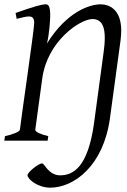

<svg xmlns="http://www.w3.org/2000/svg" viewBox="-20 -650 588 887"><path d="M445 -630C395 -630 289 -597 197 -449C209 -499 212 -565 212 -578C212 -620 204 -630 192 -630C172 -630 134 -619 52 -590L57 -563C82 -569 100 -574 114 -574C130 -574 138 -566 138 -544C138 -512 75 -85 72 -51C71 -41 39 -29 3 -21L0 0H200L203 -21C165 -30 143 -41 143 -50V-51L175 -286C198 -461 351 -562 407 -562C453 -562 464 -522 464 -476C464 -453 462 -433 459 -411L414 -78C386 120 320 160 258 160C204 160 186 105 175 105C155 105 107 148 107 159C107 178 155 217 212 217C322 217 458 116 488 -104L537 -464C539 -481 540 -496 540 -509C540 -608 483 -630 445 -630Z"/></svg>

Font: Temporarium
Style: Italic
Weight: 400
Italic angle: -7°
Version: Version 1.1